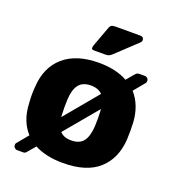

<svg xmlns="http://www.w3.org/2000/svg" viewBox="-137 -838 885 973"><g transform="rotate(20 305.5 -351.5)"><path d="M259 -580Q245 -580 245 -589Q245 -598 249 -607L288 -713Q294 -727 303 -729Q312 -731 325 -731H454Q468 -731 471.5 -719.5Q475 -708 467 -700L353 -593Q345 -586 338 -583Q331 -580 317 -580ZM305 10Q258 10 219.5 1.5Q181 -7 151 -23L120 13Q117 17 112 22.5Q107 28 97 28H65Q57 28 51 22Q45 16 45 8Q45 5 45.5 1.5Q46 -2 51 -7L98 -64Q72 -92 57.5 -130Q43 -168 41 -215Q39 -235 39 -260Q39 -285 41 -305Q47 -411 115 -470.5Q183 -530 305 -530Q397 -530 459 -495L490 -532Q493 -536 499 -541.5Q505 -547 515 -547H545Q553 -547 559 -541Q565 -535 565 -527Q565 -525 564.5 -521.5Q564 -518 560 -513L512 -455Q564 -397 570 -305Q571 -285 571 -260Q571 -235 570 -215Q564 -110 498 -50Q432 10 305 10ZM367 -385Q346 -408 305 -408Q261 -408 240 -380.5Q219 -353 217 -300Q216 -285 216 -260Q216 -235 217 -220Q217 -211 218 -206ZM305 -112Q350 -112 370.5 -139Q391 -166 394 -220Q395 -235 395 -260Q395 -285 394 -300Q394 -303 393.5 -306.5Q393 -310 393 -313L244 -135Q264 -112 305 -112Z"/></g></svg>

Font: Fz Rubik
Style: Bold
Weight: 700
Designer: Hubert and Fischer
Foundry: Hubert and Fischer
Version: Vit hóa bi FontZin.com